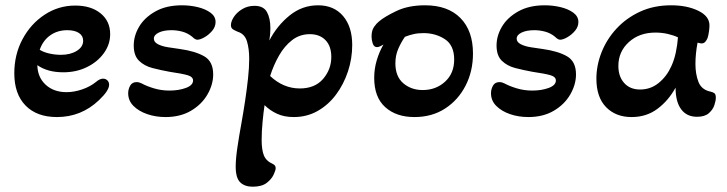

<svg xmlns="http://www.w3.org/2000/svg" viewBox="-20 -429 2747 725"><path d="M195 13Q119 13 76.5 -30.5Q34 -74 34 -152Q34 -223 65 -281Q96 -339 148.5 -373.5Q201 -408 264 -408Q324 -408 360 -378.5Q396 -349 396 -300Q396 -261 372 -228Q348 -195 308 -175.5Q268 -156 219 -156Q159 -156 121 -183Q122 -137 152.5 -109Q183 -81 231 -81Q260 -81 290.5 -91.5Q321 -102 343 -120Q357 -132 369 -132Q379 -132 385.5 -125.5Q392 -119 392 -109Q392 -87 354 -51Q287 13 195 13ZM210 -222Q246 -222 270 -237Q294 -252 294 -275Q294 -294 278 -304.5Q262 -315 234 -315Q197 -315 169.5 -295.5Q142 -276 130 -241Q144 -232 166 -227Q188 -222 210 -222Z M605 13Q568 13 536 2Q504 -9 484 -29Q464 -49 464 -77Q464 -92 471.5 -105.5Q479 -119 496 -119Q505 -119 515 -114Q533 -104 561 -95.5Q589 -87 620 -87Q655 -87 682 -97Q709 -107 709 -125Q709 -139 688.5 -145Q668 -151 620 -158Q587 -164 556 -172Q525 -180 505 -199.5Q485 -219 485 -257Q485 -294 505.5 -328.5Q526 -363 567 -386Q608 -409 667 -409Q698 -409 727 -402Q756 -395 775 -381Q794 -367 794 -346Q794 -328 781.5 -313Q769 -298 752.5 -288.5Q736 -279 725 -279Q717 -279 706 -290Q689 -304 668.5 -309.5Q648 -315 628 -315Q598 -315 579.5 -306Q561 -297 561 -283Q561 -270 576.5 -262Q592 -254 615 -250.5Q638 -247 659 -244Q717 -236 751 -216.5Q785 -197 785 -148Q785 -110 763.5 -72.5Q742 -35 701.5 -11Q661 13 605 13Z M934 276Q904 276 887 259.5Q870 243 870 200Q870 171 876.5 127Q883 83 892 34Q899 -5 905.5 -48Q912 -91 916.5 -132.5Q921 -174 921 -207Q921 -245 912.5 -273Q904 -301 878 -309Q868 -313 860 -318Q852 -323 852 -334Q852 -348 863 -365Q874 -382 894.5 -394.5Q915 -407 941 -407Q975 -407 988 -383.5Q1001 -360 1001 -322Q1001 -311 1000 -299.5Q999 -288 997 -276Q1026 -332 1073.5 -370.5Q1121 -409 1181 -409Q1241 -409 1275.5 -368.5Q1310 -328 1310 -259Q1310 -208 1294 -159.5Q1278 -111 1249 -72Q1220 -33 1179.5 -10Q1139 13 1089 13Q1053 13 1026 0.5Q999 -12 979 -32Q975 -6 971.5 31Q968 68 968 100Q968 137 976.5 158Q985 179 1010 190Q1021 195 1021 206Q1021 214 1013 231Q1005 248 986.5 262Q968 276 934 276ZM1112 -95Q1169 -95 1200 -131Q1231 -167 1231 -214Q1231 -255 1209 -277.5Q1187 -300 1150 -300Q1112 -300 1083 -277.5Q1054 -255 1033.5 -219Q1013 -183 1000 -142Q1050 -95 1112 -95Z M1545 13Q1476 13 1434.5 -24.5Q1393 -62 1393 -135Q1393 -169 1402.5 -201Q1412 -233 1428 -261Q1412 -251 1404 -251Q1392 -251 1387.5 -264.5Q1383 -278 1383 -291Q1383 -314 1392.5 -327.5Q1402 -341 1411 -348Q1432 -366 1477 -387.5Q1522 -409 1585 -409Q1671 -409 1718.5 -361Q1766 -313 1766 -227Q1766 -160 1738 -105.5Q1710 -51 1660.5 -19Q1611 13 1545 13ZM1576 -89Q1626 -89 1660.5 -120.5Q1695 -152 1695 -204Q1695 -258 1660 -281Q1625 -304 1579 -304Q1558 -304 1541 -300Q1524 -296 1509 -290Q1495 -270 1484 -245Q1473 -220 1473 -190Q1473 -140 1503 -114.5Q1533 -89 1576 -89Z M1975 13Q1938 13 1906 2Q1874 -9 1854 -29Q1834 -49 1834 -77Q1834 -92 1841.5 -105.5Q1849 -119 1866 -119Q1875 -119 1885 -114Q1903 -104 1931 -95.5Q1959 -87 1990 -87Q2025 -87 2052 -97Q2079 -107 2079 -125Q2079 -139 2058.5 -145Q2038 -151 1990 -158Q1957 -164 1926 -172Q1895 -180 1875 -199.5Q1855 -219 1855 -257Q1855 -294 1875.5 -328.5Q1896 -363 1937 -386Q1978 -409 2037 -409Q2068 -409 2097 -402Q2126 -395 2145 -381Q2164 -367 2164 -346Q2164 -328 2151.5 -313Q2139 -298 2122.5 -288.5Q2106 -279 2095 -279Q2087 -279 2076 -290Q2059 -304 2038.5 -309.5Q2018 -315 1998 -315Q1968 -315 1949.5 -306Q1931 -297 1931 -283Q1931 -270 1946.5 -262Q1962 -254 1985 -250.5Q2008 -247 2029 -244Q2087 -236 2121 -216.5Q2155 -197 2155 -148Q2155 -110 2133.5 -72.5Q2112 -35 2071.5 -11Q2031 13 1975 13Z M2365 13Q2305 13 2268.5 -24.5Q2232 -62 2232 -132Q2232 -182 2251.5 -231.5Q2271 -281 2308 -321Q2345 -361 2397 -385Q2449 -409 2514 -409Q2574 -409 2616.5 -388.5Q2659 -368 2659 -333Q2659 -324 2657 -309.5Q2655 -295 2652 -286Q2649 -278 2643.5 -271.5Q2638 -265 2629 -265Q2625 -265 2614 -268Q2610 -247 2608 -227Q2606 -207 2606 -187Q2606 -149 2617.5 -119.5Q2629 -90 2663 -83Q2672 -81 2677.5 -77Q2683 -73 2683 -60Q2683 -49 2677.5 -32Q2672 -15 2656.5 -1.5Q2641 12 2612 12Q2573 12 2552 -16.5Q2531 -45 2531 -98Q2504 -49 2462.5 -18Q2421 13 2365 13ZM2397 -91Q2437 -91 2467.5 -116Q2498 -141 2515 -179Q2526 -203 2532 -231.5Q2538 -260 2540 -288Q2523 -296 2501 -301Q2479 -306 2455 -306Q2394 -306 2354.5 -270Q2315 -234 2315 -180Q2315 -140 2337 -115.5Q2359 -91 2397 -91Z"/></svg>

Font: Akaya Kanadaka
Style: Regular
Weight: 400
Designer: Vaishnavi Murthy Yerkadithaya, Juan Luis Blanco Aristondo
Version: Version 1.002; ttfautohint (v1.8.3)